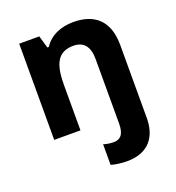

<svg xmlns="http://www.w3.org/2000/svg" viewBox="-142 -721 941 1024"><g transform="rotate(-20 328.5 -209.0)"><path d="M405 189C533 189 582 108 582 8V-407C582 -547 505 -607 388 -607C321 -607 256 -583 221 -527H212L192 -597H78V-51H227V-308C227 -424 254 -488 345 -488C403 -488 433 -452 433 -381V-14C433 52 406 69 373 69C351 69 335 66 315 60V177C337 184 374 189 405 189Z"/></g></svg>

Font: Noto Sans Tamil UI
Style: Bold
Weight: 700
Designer: Jelle Bosma - Monotype Design Team
Foundry: Monotype Imaging Inc.
Version: Version 2.004